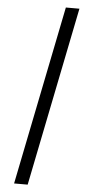

<svg xmlns="http://www.w3.org/2000/svg" viewBox="-71 -833 605 1240"><g transform="rotate(5 231.0 -212.5)"><path d="M392 -793 158 368H70L304 -793Z"/></g></svg>

Font: Noto Sans Kannada ExtraCondensed Medium
Style: Regular
Weight: 500
Width: 2
Designer: Jelle Bosma - Monotype Design Team
Foundry: Monotype Imaging Inc.
Version: Version 2.005; ttfautohint (v1.8.4.7-5d5b)